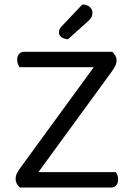

<svg xmlns="http://www.w3.org/2000/svg" viewBox="-20 -840 597 860"><path d="M483 -608Q491 -601 496.5 -591Q502 -581 502 -570Q502 -556 496.5 -545Q491 -534 481 -520L152 -69H499Q503 -64 506 -55.5Q509 -47 509 -36Q509 -19 500.5 -9.5Q492 0 478 0H69Q61 -7 55.5 -17Q50 -27 50 -38Q50 -52 55.5 -63Q61 -74 71 -88L400 -539H67Q64 -544 60.5 -552.5Q57 -561 57 -572Q57 -589 65.5 -598.5Q74 -608 89 -608ZM349 -820Q371 -819 382.5 -808.5Q394 -798 394 -784Q394 -770 388.5 -761Q383 -752 369 -740L284 -664Q265 -666 254.5 -674Q244 -682 244 -694Q244 -704 248 -711Q252 -718 258 -724Z"/></svg>

Font: Baloo Bhai 2
Style: Regular
Weight: 400
Designer: Supriya Tembe, Noopur Datye and Ek Type
Foundry: Ek Type
Version: Version 1.640;PS 1.000;hotconv 16.6.51;makeotf.lib2.5.65220;